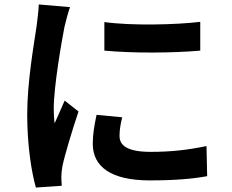

<svg xmlns="http://www.w3.org/2000/svg" viewBox="-20 -798 1040 861"><path d="M448 -699V-571C574 -559 755 -560 878 -571V-700C770 -687 571 -682 448 -699ZM528 -272 413 -283C402 -232 396 -192 396 -153C396 -50 479 11 651 11C764 11 844 4 909 -8L906 -143C819 -125 745 -117 656 -117C554 -117 516 -144 516 -188C516 -215 520 -239 528 -272ZM294 -766 154 -778C153 -746 147 -708 144 -680C133 -603 102 -434 102 -284C102 -148 121 -26 141 43L257 35C256 21 255 5 255 -6C255 -16 257 -38 260 -53C271 -106 304 -214 332 -298L270 -347C256 -314 240 -279 225 -245C222 -265 221 -291 221 -310C221 -410 256 -610 269 -677C273 -695 286 -745 294 -766Z"/></svg>

Font: Noto Sans Mono CJK TC
Style: Bold
Weight: 700
Designer: Ryoko NISHIZUKA 西塚涼子 (kana, bopomofo & ideographs); Paul D. Hunt (Latin, Greek & Cyrillic); Sandoll Communications 산돌커뮤니
Foundry: Adobe
Version: Version 2.004;hotconv 1.0.118;makeotfexe 2.5.65603